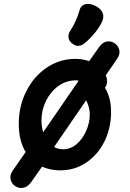

<svg xmlns="http://www.w3.org/2000/svg" viewBox="-20 -854 660 976"><path d="M75.4 -224.1Q75.4 -313.8 113.4 -389.6Q151.3 -465.4 217.5 -510.1Q283.6 -554.8 363.6 -554.8Q401.9 -554.8 435.7 -542Q469.4 -529.2 494.5 -503.8Q509.2 -488.9 517.1 -472.2Q524.9 -455.4 524.3 -439.1Q523.8 -422.8 514.3 -409.3Q504.4 -395.4 492.5 -393.7Q480.6 -392 468.5 -397.6Q456.4 -403.2 437.8 -415.4L434.7 -417.6L428.6 -421.6Q411.2 -432.8 396.1 -439.1Q381 -445.5 365.6 -445.5Q316.2 -445.5 276.2 -416.4Q236.2 -387.3 213.5 -340.4Q190.8 -293.5 190.8 -242Q190.8 -202.5 204 -168.9Q217.3 -135.3 242.4 -115.2Q267.4 -95.2 300.7 -95.2Q339.6 -95.2 370.6 -122.4Q401.6 -149.6 419 -190.8Q436.3 -231.9 436.3 -270.9Q436.3 -294.6 429.3 -316.6Q422.3 -338.7 408.7 -359.4Q391.1 -389.7 394.6 -411.6Q398.2 -433.5 419.2 -446.1Q430.7 -453.2 444.1 -453Q457.6 -452.9 469.8 -447.5Q482.1 -442.1 490.1 -434.7Q515 -413.6 529.8 -374.9Q544.6 -336.2 544.6 -284.2Q544.6 -203.6 511.2 -135.7Q477.8 -67.8 418.9 -27.9Q359.9 11.9 286.8 11.9Q225.9 11.9 178 -14.9Q130.1 -41.8 102.8 -95Q75.4 -148.2 75.4 -224.1ZM412.8 -491.8 484.4 -440.8 211.2 -43.2 135 -87.8ZM384.6 -474.3 484.2 -615.5Q500.7 -638.7 522.4 -642.8Q544.2 -646.9 562.8 -634.2Q581.4 -621.5 586.4 -599.8Q591.4 -578.2 575.2 -554.8L477.5 -412.7ZM236.4 -67.3 138.4 71.8Q121.2 96.2 98.8 100.5Q76.4 104.8 57 91.8Q38.4 79.4 33.8 57.3Q29.2 35.2 46.7 10.2L143.5 -129ZM424.6 -646.8Q447.7 -668.2 465.3 -690.7Q482.9 -713.1 495.2 -735.8Q509.4 -763.2 503.3 -784.3Q497.2 -805.4 470.7 -821.2Q452.4 -831.6 434.1 -833.8Q415.8 -836 402.1 -827.7Q388.5 -819.4 383.8 -800.1Q367.8 -744.5 337.5 -698.2Q324.2 -677.5 329 -658.8Q333.8 -640 354.8 -627.6Q367.8 -620.1 379 -620.6Q390.3 -621.2 400.6 -627.6Q410.9 -634 424.6 -646.8Z"/></svg>

Font: Monaspace Radon Var
Style: Regular
Weight: 400
Designer: Riley Cran and the Lettermatic Team
Version: Version 1.000 (Monaspace Radon Var)